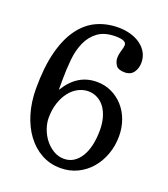

<svg xmlns="http://www.w3.org/2000/svg" viewBox="-133 -797 794 908"><g transform="rotate(20 264.5 -343.5)"><path d="M275.4 15.6Q222.7 15.6 179.2 -8.3Q135.7 -32.2 104.5 -74.7Q73.2 -117.2 56.2 -174.8Q39.1 -232.4 39.1 -299.8Q39.1 -406.2 58.6 -482.4Q78.1 -558.6 113.8 -607.9Q149.4 -657.2 198.7 -680.2Q248 -703.1 307.6 -703.1Q340.8 -703.1 369.6 -694.8Q398.4 -686.5 419.9 -670.9Q441.4 -655.3 453.6 -633.3Q465.8 -611.3 465.8 -584Q465.8 -555.7 451.2 -534.7Q436.5 -513.7 406.2 -513.7Q373 -513.7 361.8 -530.8Q350.6 -547.9 350.6 -565.4Q350.6 -584 356.9 -604Q363.3 -624 363.3 -634.8Q363.3 -659.2 309.6 -659.2Q253.9 -659.2 220.7 -634.8Q187.5 -610.4 169.9 -570.8Q152.3 -531.2 147.5 -481Q142.6 -430.7 142.6 -378.9V-332H144.5Q202.1 -426.8 299.8 -426.8Q340.8 -426.8 374.5 -410.6Q408.2 -394.5 433.1 -366.7Q458 -338.9 471.7 -301.3Q485.4 -263.7 485.4 -220.7Q485.4 -171.9 469.7 -128.9Q454.1 -85.9 426.3 -53.7Q398.4 -21.5 359.9 -2.9Q321.3 15.6 275.4 15.6ZM276.4 -371.1Q251 -371.1 226.6 -358.4Q202.1 -345.7 183.6 -321.8Q165 -297.9 153.8 -264.2Q142.6 -230.5 142.6 -189.5Q142.6 -163.1 152.3 -135.3Q162.1 -107.4 179.7 -84.5Q197.3 -61.5 222.2 -46.4Q247.1 -31.2 276.4 -31.2Q302.7 -31.2 323.7 -44.4Q344.7 -57.6 359.9 -82Q375 -106.4 382.8 -140.6Q390.6 -174.8 390.6 -216.8Q390.6 -250 382.8 -278.3Q375 -306.6 360.4 -327.1Q345.7 -347.7 324.2 -359.4Q302.7 -371.1 276.4 -371.1Z"/></g></svg>

Font: Uchen
Style: Regular
Weight: 400
Designer: Christopher J. Fynn
Foundry: Christopher J. Fynn for DDC
Version: Version 1.000 preliminary